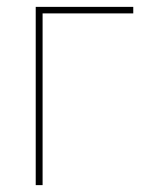

<svg xmlns="http://www.w3.org/2000/svg" viewBox="-20 -539 432 559"><path d="M368 -519V-500H104V0H84V-519Z"/></svg>

Font: Raleway
Style: Thin
Weight: 100
Designer: Matt McInerney, Pablo Impallari, Rodrigo Fuenzalida
Foundry: Matt McInerney, Pablo Impallari, Rodrigo Fuenzalida
Version: Version 3.000